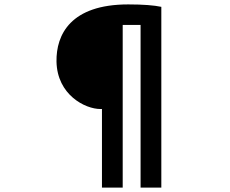

<svg xmlns="http://www.w3.org/2000/svg" viewBox="-20 -794 1040 870"><path d="M236 -515C239 -364 366 -300 435 -300H442V56H536V-681H617V56H711V-763C678 -770 629 -774 561 -774C300 -774 234 -637 236 -515Z"/></svg>

Font: Noto Sans KR Bold
Style: Regular
Weight: 700
Designer: Ryoko NISHIZUKA  (kana & ideographs); Paul D. Hunt (Latin, Greek & Cyrillic); Wenlong ZHANG  (bopomofo); Sandoll Communi
Foundry: Adobe Systems Incorporated
Version: Version 1.004;PS 1.004;hotconv 1.0.82;makeotf.lib2.5.63406